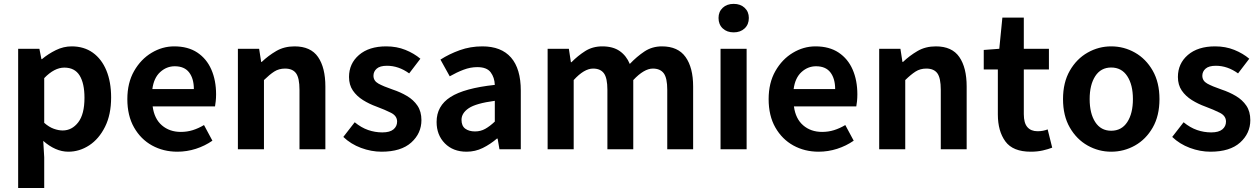

<svg xmlns="http://www.w3.org/2000/svg" viewBox="-20 -755 6374 971"><path d="M71.8 195.8V-508.3H179.2L189.5 -456.1H192.4Q223.6 -482.4 262.5 -501.5Q301.3 -520.5 342.3 -520.5Q404.8 -520.5 449.5 -488.5Q494.1 -456.5 518.1 -398.4Q542 -340.3 542 -262.2Q542 -175.3 511.2 -113.8Q480.5 -52.2 431.2 -20Q381.8 12.2 325.7 12.2Q292.5 12.2 260.5 -2Q228.5 -16.1 198.7 -42.5L203.6 40.5V195.8ZM296.9 -95.2Q343.8 -95.2 375.5 -136.2Q407.2 -177.2 407.2 -260.3Q407.2 -333.5 382.6 -373.3Q357.9 -413.1 305.2 -413.1Q254.9 -413.1 203.6 -359.9V-133.8Q228 -112.3 252 -103.8Q275.9 -95.2 296.9 -95.2Z M877 12.2Q806.2 12.2 749 -19.3Q691.9 -50.8 658 -110.4Q624 -169.9 624 -253.9Q624 -335.9 658.2 -395.8Q692.4 -455.6 746.6 -488Q800.8 -520.5 860.8 -520.5Q930.7 -520.5 977.8 -489.3Q1024.9 -458 1048.8 -403.3Q1072.8 -348.6 1072.8 -277.8Q1072.8 -259.8 1071 -243.2Q1069.3 -226.6 1067.4 -216.8H752Q760.3 -154.3 798.8 -121.1Q837.4 -87.9 894.5 -87.9Q926.3 -87.9 955.1 -96.9Q983.9 -106 1011.7 -122.6L1054.2 -43.5Q1016.1 -17.1 970.5 -2.4Q924.8 12.2 877 12.2ZM750.5 -304.7H960.4Q960.4 -357.4 936.5 -388.7Q912.6 -419.9 863.8 -419.9Q822.3 -419.9 790 -390.4Q757.8 -360.8 750.5 -304.7Z M1183.1 0V-508.3H1290.5L1300.8 -441.9H1303.7Q1336.9 -473.6 1377.2 -497.1Q1417.5 -520.5 1469.7 -520.5Q1551.3 -520.5 1588.4 -466.8Q1625.5 -413.1 1625.5 -317.4V0H1494.6V-300.8Q1494.6 -360.4 1477.3 -384.3Q1460 -408.2 1421.4 -408.2Q1390.6 -408.2 1366.9 -393.1Q1343.3 -377.9 1314.9 -350.1V0Z M1909.7 12.2Q1857.4 12.2 1805.7 -7.1Q1753.9 -26.4 1716.3 -62.5L1773.9 -136.7Q1807.1 -109.4 1842 -97.4Q1877 -85.4 1913.6 -85.4Q1951.7 -85.4 1970 -100.8Q1988.3 -116.2 1988.3 -140.1Q1988.3 -168.9 1957.3 -184.6Q1926.3 -200.2 1884.3 -215.8Q1847.7 -229 1815.9 -248.8Q1784.2 -268.6 1764.6 -297.1Q1745.1 -325.7 1745.1 -365.7Q1745.1 -433.6 1795.7 -477.1Q1846.2 -520.5 1933.1 -520.5Q1986.3 -520.5 2030.3 -502.7Q2074.2 -484.9 2106 -458L2049.3 -383.8Q1996.1 -422.4 1937 -422.4Q1901.4 -422.4 1885 -407.7Q1868.7 -393.1 1868.7 -372.1Q1868.7 -346.2 1893.6 -332.3Q1918.5 -318.4 1965.8 -302.2Q2005.4 -289.1 2038.3 -269.5Q2071.3 -250 2091.3 -220.5Q2111.3 -190.9 2111.3 -147.5Q2111.3 -80.6 2059.8 -34.2Q2008.3 12.2 1909.7 12.2Z M2339.4 12.2Q2271.5 12.2 2229.7 -30Q2188 -72.3 2188 -138.2Q2188 -219.2 2258.1 -264.2Q2328.1 -309.1 2482.4 -325.7Q2481 -363.3 2461.4 -389.4Q2441.9 -415.5 2394 -415.5Q2358.9 -415.5 2324.2 -402.3Q2289.6 -389.2 2254.4 -369.1L2207.5 -453.6Q2251.5 -481.9 2305.2 -501.2Q2358.9 -520.5 2419.4 -520.5Q2515.1 -520.5 2564.5 -463.9Q2613.8 -407.2 2613.8 -296.4V0H2505.9L2496.6 -54.2H2493.2Q2459.5 -25.4 2421.4 -6.6Q2383.3 12.2 2339.4 12.2ZM2382.3 -90.3Q2410.6 -90.3 2433.8 -103.3Q2457 -116.2 2482.4 -140.1V-245.1Q2387.2 -232.4 2350.6 -207.8Q2314 -183.1 2314 -148.9Q2314 -118.2 2333 -104.2Q2352.1 -90.3 2382.3 -90.3Z M2749.5 0V-508.3H2856.9L2867.2 -440.4H2870.1Q2902.3 -473.1 2939.7 -496.8Q2977.1 -520.5 3025.9 -520.5Q3080.1 -520.5 3114 -496.8Q3147.9 -473.1 3165 -431.6Q3200.7 -469.2 3239.5 -494.9Q3278.3 -520.5 3327.6 -520.5Q3408.7 -520.5 3447 -466.8Q3485.4 -413.1 3485.4 -317.4V0H3354.5V-300.8Q3354.5 -360.4 3336.7 -384.3Q3318.8 -408.2 3281.7 -408.2Q3237.3 -408.2 3182.6 -350.1V0H3051.8V-300.8Q3051.8 -360.4 3034.2 -384.3Q3016.6 -408.2 2979.5 -408.2Q2934.1 -408.2 2881.3 -350.1V0Z M3624 0V-508.3H3755.9V0ZM3690.4 -591.3Q3656.2 -591.3 3635 -611.3Q3613.8 -631.3 3613.8 -664.1Q3613.8 -695.8 3635 -715.6Q3656.2 -735.4 3690.4 -735.4Q3724.6 -735.4 3745.8 -715.6Q3767.1 -695.8 3767.1 -664.1Q3767.1 -631.3 3745.8 -611.3Q3724.6 -591.3 3690.4 -591.3Z M4120.1 12.2Q4049.3 12.2 3992.2 -19.3Q3935.1 -50.8 3901.1 -110.4Q3867.2 -169.9 3867.2 -253.9Q3867.2 -335.9 3901.4 -395.8Q3935.5 -455.6 3989.7 -488Q4043.9 -520.5 4104 -520.5Q4173.8 -520.5 4220.9 -489.3Q4268.1 -458 4292 -403.3Q4315.9 -348.6 4315.9 -277.8Q4315.9 -259.8 4314.2 -243.2Q4312.5 -226.6 4310.5 -216.8H3995.1Q4003.4 -154.3 4042 -121.1Q4080.6 -87.9 4137.7 -87.9Q4169.4 -87.9 4198.2 -96.9Q4227.1 -106 4254.9 -122.6L4297.4 -43.5Q4259.3 -17.1 4213.6 -2.4Q4168 12.2 4120.1 12.2ZM3993.7 -304.7H4203.6Q4203.6 -357.4 4179.7 -388.7Q4155.8 -419.9 4106.9 -419.9Q4065.4 -419.9 4033.2 -390.4Q4001 -360.8 3993.7 -304.7Z M4426.3 0V-508.3H4533.7L4543.9 -441.9H4546.9Q4580.1 -473.6 4620.4 -497.1Q4660.6 -520.5 4712.9 -520.5Q4794.4 -520.5 4831.5 -466.8Q4868.7 -413.1 4868.7 -317.4V0H4737.8V-300.8Q4737.8 -360.4 4720.5 -384.3Q4703.1 -408.2 4664.6 -408.2Q4633.8 -408.2 4610.1 -393.1Q4586.4 -377.9 4558.1 -350.1V0Z M5192.9 12.2Q5102.5 12.2 5064.5 -39.8Q5026.4 -91.8 5026.4 -176.3V-403.8H4955.1V-502.4L5033.7 -508.3L5049.3 -666H5157.7V-508.3H5284.7V-403.8H5157.7V-177.7Q5157.7 -132.8 5175.8 -112.1Q5193.8 -91.3 5227.5 -91.3Q5254.9 -91.3 5278.3 -100.6L5301.3 -8.3Q5281.2 -0.5 5253.7 5.9Q5226.1 12.2 5192.9 12.2Z M5599.6 12.2Q5536.1 12.2 5480.5 -19Q5424.8 -50.3 5390.4 -109.9Q5356 -169.4 5356 -253.9Q5356 -337.9 5390.4 -397.7Q5424.8 -457.5 5480.5 -489Q5536.1 -520.5 5599.6 -520.5Q5664.1 -520.5 5719.7 -489Q5775.4 -457.5 5809.6 -397.7Q5843.8 -337.9 5843.8 -253.9Q5843.8 -169.4 5809.6 -109.9Q5775.4 -50.3 5719.7 -19Q5664.1 12.2 5599.6 12.2ZM5599.6 -93.8Q5652.3 -93.8 5680.9 -137.5Q5709.5 -181.2 5709.5 -253.9Q5709.5 -326.2 5680.9 -369.9Q5652.3 -413.6 5599.6 -413.6Q5547.4 -413.6 5519 -369.9Q5490.7 -326.2 5490.7 -253.9Q5490.7 -181.2 5519 -137.5Q5547.4 -93.8 5599.6 -93.8Z M6101.6 12.2Q6049.3 12.2 5997.6 -7.1Q5945.8 -26.4 5908.2 -62.5L5965.8 -136.7Q5999 -109.4 6033.9 -97.4Q6068.8 -85.4 6105.5 -85.4Q6143.6 -85.4 6161.9 -100.8Q6180.2 -116.2 6180.2 -140.1Q6180.2 -168.9 6149.2 -184.6Q6118.2 -200.2 6076.2 -215.8Q6039.6 -229 6007.8 -248.8Q5976.1 -268.6 5956.5 -297.1Q5937 -325.7 5937 -365.7Q5937 -433.6 5987.5 -477.1Q6038.1 -520.5 6125 -520.5Q6178.2 -520.5 6222.2 -502.7Q6266.1 -484.9 6297.9 -458L6241.2 -383.8Q6188 -422.4 6128.9 -422.4Q6093.3 -422.4 6076.9 -407.7Q6060.5 -393.1 6060.5 -372.1Q6060.5 -346.2 6085.4 -332.3Q6110.4 -318.4 6157.7 -302.2Q6197.3 -289.1 6230.2 -269.5Q6263.2 -250 6283.2 -220.5Q6303.2 -190.9 6303.2 -147.5Q6303.2 -80.6 6251.7 -34.2Q6200.2 12.2 6101.6 12.2Z"/></svg>

Font: Akatab ExtraBold
Style: Regular
Weight: 800
Designer: SIL International
Foundry: SIL International
Version: Version 3.000